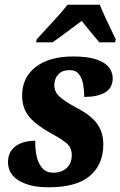

<svg xmlns="http://www.w3.org/2000/svg" viewBox="-20 -786 512 816"><path d="M186 10Q108 10 61 -18Q14 -46 14 -97Q14 -129 30.5 -149.5Q47 -170 73.5 -179Q100 -188 130 -188Q129 -152 136 -121Q143 -90 160 -71Q177 -52 207 -52Q242 -52 263.5 -72Q285 -92 285 -127Q285 -159 262.5 -177.5Q240 -196 198 -219Q138 -251 106 -287.5Q74 -324 74 -380Q74 -457 132 -501.5Q190 -546 290 -546Q354 -546 391 -533Q428 -520 443.5 -499Q459 -478 459 -454Q459 -412 426.5 -393Q394 -374 338 -374Q338 -401 333.5 -427Q329 -453 315.5 -470.5Q302 -488 276 -488Q245 -488 228.5 -470.5Q212 -453 211 -429Q209 -397 233 -375.5Q257 -354 300 -331Q366 -297 392.5 -260.5Q419 -224 419 -172Q419 -87 362 -38.5Q305 10 186 10ZM136 -619Q153 -638 177 -663.5Q201 -689 225 -716Q249 -743 267 -766H404Q412 -746 424.5 -718.5Q437 -691 450 -664.5Q463 -638 472 -619L469 -606H402Q388 -623 365 -650.5Q342 -678 327 -697Q294 -673 262.5 -649Q231 -625 203 -606H133Z"/></svg>

Font: Noto Serif Condensed ExtraBold
Style: Italic
Weight: 800
Width: 3
Italic angle: -12°
Designer: Monotype Design Team
Foundry: Monotype Imaging Inc.
Version: Version 2.014; ttfautohint (v1.8.4.7-5d5b)